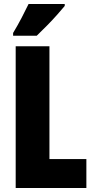

<svg xmlns="http://www.w3.org/2000/svg" viewBox="-20 -947 468 967"><path d="M59 0V-714H229V-146H415V0ZM306 -917Q292 -900 268.5 -873.5Q245 -847 217.5 -819Q190 -791 165 -767H46V-781Q70 -821 89 -857.5Q108 -894 124 -927H306Z"/></svg>

Font: Noto Sans Gurmukhi ExtraCondensed Black
Style: Regular
Weight: 900
Width: 2
Designer: Jelle Bosma - Monotype Design Team
Foundry: Monotype Imaging Inc.
Version: Version 2.004; ttfautohint (v1.8.4.7-5d5b)